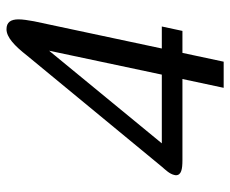

<svg xmlns="http://www.w3.org/2000/svg" viewBox="-78 -620 698 582"><g transform="rotate(-90 271.0 -329.0)"><path d="M335.8 -187.5H127.5L408.3 -529.2ZM473.3 -658.3C449.2 -658.3 423.3 -634.2 393.3 -595.8L56.7 -187.5C46.7 -175.8 35 -164.2 31.7 -150C31.7 -148.3 30.8 -146.7 30.8 -145C30.8 -128.3 49.2 -125 76.7 -125H322.5L295.8 0H375L401.7 -125H468.3L481.7 -187.5H415L497.5 -575C500.8 -593.3 503.3 -609.2 503.3 -621.7C503.3 -645 495 -658.3 473.3 -658.3Z"/></g></svg>

Font: BoonHome
Style: Book Oblique
Weight: 400
Italic angle: -12°
Designer: Sungsit Sawaiwan
Foundry: Sungsit Sawaiwan
Version: Version 0.2